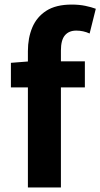

<svg xmlns="http://www.w3.org/2000/svg" viewBox="-20 -832 445 852"><path d="M103.8 0V-605.1Q103.8 -663.3 123.3 -710.1Q142.9 -756.8 185.6 -784.3Q228.3 -811.7 298.3 -811.7Q331.7 -811.7 358.9 -806Q386.1 -800.3 405.1 -793.1L377.7 -683.3Q349.6 -696.2 318.4 -696.2Q285.8 -696.2 268.1 -675.3Q250.3 -654.4 250.3 -607.9V0ZM28.4 -444.1V-553.2L112.3 -559.8H356.6V-444.1Z"/></svg>

Font: Noto Sans JP
Style: Regular
Weight: 100
Designer: Ryoko NISHIZUKA 西塚涼子 (kana, bopomofo & ideographs); Paul D. Hunt (Latin, Greek & Cyrillic); Sandoll Communications 산돌커뮤니
Foundry: Adobe
Version: Version 2.004;hotconv 1.0.118;makeotfexe 2.5.65603